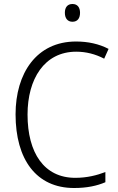

<svg xmlns="http://www.w3.org/2000/svg" viewBox="-20 -932 592 962"><path d="M343 -912C318 -912 305 -895 305 -868C305 -840 319 -823 343 -823C368 -823 381 -840 381 -868C381 -895 368 -912 343 -912ZM362 -673C411 -673 458 -661 502 -638L524 -687C476 -712 421 -724 361 -724C163 -724 58 -565 58 -359C58 -133 162 10 351 10C416 10 466 -1 508 -19V-70C466 -54 417 -41 357 -41C201 -41 118 -166 118 -358C118 -536 202 -673 362 -673Z"/></svg>

Font: Noto Sans Gujarati SemiCondensed Light
Style: Regular
Weight: 300
Width: 4
Designer: Jelle Bosma - Monotype Design Team, Universal Thirst
Foundry: Monotype Imaging Inc.
Version: Version 2.106